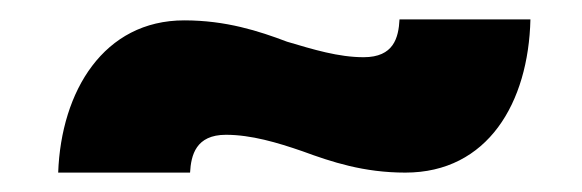

<svg xmlns="http://www.w3.org/2000/svg" viewBox="-20 -427 600 198"><path d="M276 -384C247 -395 213 -406 170 -406C87 -406 43 -333 40 -249H176C177 -267 182 -288 213 -288C239 -288 266 -280 292 -271C322 -260 355 -249 398 -249C483 -249 525 -321 527 -407H392C391 -388 386 -368 355 -368C329 -368 303 -376 276 -384Z"/></svg>

Font: Fixel Text ExtraBold
Style: Regular
Weight: 800
Width: 4
Designer: AlfaBravo + MacPaw
Foundry: Kyrylo Tkachov, Marchela Mozhyna, Serhii Makarenko, Maria Weinstein, Zakhar Kryvoshyya
Version: Version 1.211